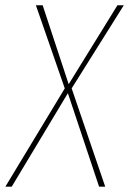

<svg xmlns="http://www.w3.org/2000/svg" viewBox="-44 -701 485 721"><path d="M420.9 -681.2 225.1 -369.1 351.1 0H328.1L210.9 -351.1L0 0H-23.9L199.2 -369.1L90.8 -681.2H116.2L213.9 -384.8L397 -681.2Z"/></svg>

Font: Fira Sans Compressed Thin
Style: Italic
Weight: 100
Width: 3
Italic angle: -8°
Designer: Carrois Corporate & Edenspiekermann AG
Foundry: Carrois Corporate GbR & Edenspiekermann AG
Version: Version 4.203;PS 004.203;hotconv 1.0.88;makeotf.lib2.5.64775